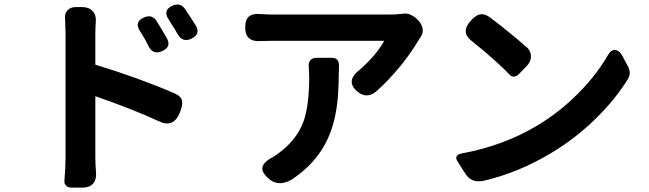

<svg xmlns="http://www.w3.org/2000/svg" viewBox="-20 -799 2940 870"><path d="M303 51Q287 51 278.5 41.5Q270 32 272 18Q277 -39 277 -85Q277 -367 277 -649Q277 -667 275 -711Q272 -737 285.5 -752Q299 -767 324 -767H352Q383 -767 400 -748.5Q417 -730 414 -701Q412 -667 412 -649V-506Q609 -446 771 -376Q801 -363 805 -342Q809 -324 795 -289Q766 -217 699 -250Q580 -305 412 -363V-224V-85Q412 -59 415 -18Q418 14 402 32.5Q386 51 356 51H344ZM651 -594Q639 -618 632 -629Q630 -632 627 -638Q619 -651 615 -657Q586 -700 633 -720Q668 -735 688 -706Q697 -692 715 -662Q725 -646 735 -628Q759 -587 715 -567.5Q671 -548 651 -594ZM784 -646Q772 -668 762 -682Q755 -694 746 -708Q715 -752 761 -773Q796 -789 818 -759Q823 -752 833 -736Q841 -724 845 -718Q861 -694 868 -682Q889 -644 848 -624Q807 -604 784 -646Z M1204 16Q1165 -15 1169 -40Q1173 -65 1218 -88Q1228 -94 1233 -98Q1321 -159 1354 -245Q1381 -318 1381 -449Q1381 -464 1379 -493V-496Q1377 -515 1386.5 -526Q1396 -537 1415 -537H1445H1484Q1516 -537 1516 -502Q1515 -403 1510 -348Q1502 -267 1480 -207Q1433 -73 1303 14Q1278 29 1253 31Q1225 32 1204 16ZM1601 -383Q1571 -407 1574 -434Q1578 -459 1610 -483Q1686 -550 1721 -614Q1594 -614 1466 -614Q1338 -614 1210 -614Q1179 -614 1164 -613Q1091 -607 1091 -674Q1091 -711 1109 -725Q1127 -739 1165 -735Q1195 -733 1210 -733Q1344 -733 1478 -733Q1609 -733 1739 -733Q1776 -733 1807 -737Q1838 -742 1870 -712Q1890 -693 1895 -671Q1899 -647 1883 -627Q1882 -626 1880.5 -623Q1879 -620 1878 -619Q1845 -563 1797 -503Q1740 -433 1684 -384Q1642 -350 1601 -383Z M2090 -10 2075 -33 2053 -68Q2044 -82 2049.5 -91.5Q2055 -101 2074 -104Q2261 -139 2409 -227Q2513 -288 2600 -376Q2681 -457 2734 -548Q2748 -574 2767.5 -572.5Q2787 -571 2803 -541L2804 -538L2824 -501Q2842 -470 2826 -442Q2767 -347 2679 -261Q2588 -172 2480 -107Q2327 -15 2168 21Q2116 30 2090 -10ZM2292 -458Q2222 -530 2119 -612Q2064 -653 2115 -707Q2136 -730 2155 -734Q2175 -738 2199 -721Q2246 -686 2287 -652Q2314 -631 2363 -588Q2368 -584 2370 -582Q2386 -566 2386 -542Q2385 -518 2365 -498L2359 -492L2332 -464Q2321 -453 2310 -452Q2299 -451 2292 -458Z"/></svg>

Font: GenSenRounded2 TW B
Style: Regular
Weight: 700
Version: Version 2.000;PS 2;hotconv 16.6.51;makeotf.lib2.5.65220 DEVE